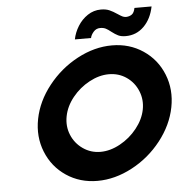

<svg xmlns="http://www.w3.org/2000/svg" viewBox="-59 -938 955 1005"><g transform="rotate(-5 418.5 -436.0)"><path d="M131 -340Q149 -432 213 -513Q277 -594 367 -642Q457 -690 549 -690Q641 -690 712.5 -642Q784 -594 816.5 -513Q849 -432 831 -340Q813 -248 749.5 -167Q686 -86 595.5 -38Q505 10 413 10Q321 10 249.5 -38Q178 -86 145.5 -167Q113 -248 131 -340ZM681 -341Q691 -392 672 -438.5Q653 -485 612.5 -513Q572 -541 520 -541Q469 -541 417 -513Q365 -485 328 -439Q291 -393 281 -341Q271 -289 290 -243Q309 -197 350 -168.5Q391 -140 442 -140Q493 -140 545 -168.5Q597 -197 634 -243.5Q671 -290 681 -341ZM553 -761Q537 -774 525 -780Q513 -786 496 -786Q475 -786 461 -770Q447 -754 444 -738H359Q366 -774 386.5 -807Q407 -840 438.5 -861Q470 -882 508 -882Q534 -882 552.5 -874Q571 -866 593 -851Q608 -841 617 -836.5Q626 -832 635 -832Q637 -832 639 -832Q655 -833 667 -841.5Q679 -850 684 -875H774Q761 -810 721.5 -771Q682 -732 626 -732Q602 -732 586.5 -739.5Q571 -747 553 -761Z"/></g></svg>

Font: Teachers[wght] Italic
Style: Regular
Weight: 400
Designer: Alfredo Marco Pradil & Chank Diesel
Version: Version 1.000;Glyphs 3.1.2 (3151)